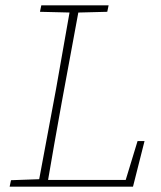

<svg xmlns="http://www.w3.org/2000/svg" viewBox="-20 -696 601 716"><path d="M16 0 21 -24 134 -28H142L139 0ZM121 0 189 -364Q203 -442 216.5 -520Q230 -598 244 -676H277L210 -313Q196 -235 182 -156.5Q168 -78 155 0ZM129 -652 134 -676H385L380 -652L263 -649H252ZM143 0 145 -25H459L443 -6L493 -170H519L476 0Z"/></svg>

Font: Source Serif 4 ExtraLight
Style: Italic
Weight: 250
Italic angle: -12°
Designer: Frank Grießhammer
Foundry: Adobe Systems Incorporated
Version: Version 4.004;hotconv 1.0.116;makeotfexe 2.5.65601